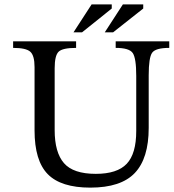

<svg xmlns="http://www.w3.org/2000/svg" viewBox="-20 -846 794 878"><path d="M754 -657V-627Q691 -627 675.5 -604.5Q660 -582 660 -502V-261Q660 -122 596.5 -55Q533 12 393 12Q259 12 198.5 -49.5Q138 -111 138 -250V-539Q138 -592 118.5 -609.5Q99 -627 40 -627V-657H328V-627Q266 -627 248 -609.5Q230 -592 230 -534V-251Q230 -149 272.5 -100Q315 -51 418 -51Q516 -51 559.5 -97Q603 -143 603 -247V-499Q603 -580 587 -603.5Q571 -627 509 -627V-657ZM459 -698 542 -826H635V-807L497 -698ZM316 -698 399 -826H491V-807L355 -698Z"/></svg>

Font: myMathFont
Style: Regular
Weight: 400
Designer: Ross Mills, John Hudson & Paul Hanslow, Tiro Typeworks Ltd; with prior portions MicroPress Inc., and Coen Hoffman. Math 
Foundry: Tiro Typeworks Ltd
Version: Version 2.13 b171